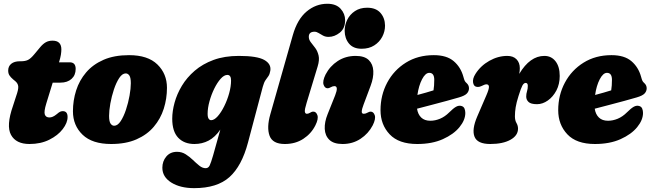

<svg xmlns="http://www.w3.org/2000/svg" viewBox="-20 -755 3464 1020"><path d="M61 -324 50 -333Q36.5 -344.5 30 -354.8Q23.5 -365 23.5 -380Q23.5 -403 39.8 -416.2Q56 -429.5 85.5 -429.5H91Q114.5 -429.5 129 -436.8Q143.5 -444 162.5 -467L195 -506Q209 -522.5 224 -530.8Q239 -539 259 -539Q306 -539 306 -492.5Q306 -480.5 303.5 -464.2Q301 -448 293.5 -424H350Q382 -424 382 -389Q382 -355.5 360 -335.8Q338 -316 301 -316H260L226 -205.5Q212.5 -161.5 218.2 -146.2Q224 -131 242.5 -131Q251 -131 260.5 -135Q270 -139 281.5 -148.5Q293 -158.5 299.5 -161.5Q306 -164.5 313.5 -164.5Q339 -164.5 339 -133.5Q339 -102.5 313.2 -69Q287.5 -35.5 242 -12.8Q196.5 10 136.5 10Q65 10 38.5 -38.5Q12 -87 49 -192.5L66 -245Q78 -278.5 77 -295Q76 -311.5 61 -324Z M665.5 -462Q765.5 -462 816.2 -412.5Q867 -363 867 -288.5Q867 -231 850 -177.5Q833 -124 797.2 -81.8Q761.5 -39.5 705.2 -14.8Q649 10 570.5 10Q470 10 418.8 -39.2Q367.5 -88.5 367.5 -164Q367.5 -221 384.5 -274.5Q401.5 -328 437.5 -370.2Q473.5 -412.5 530 -437.2Q586.5 -462 665.5 -462ZM586.5 -87Q605 -87 621 -111.2Q637 -135.5 649.2 -172.2Q661.5 -209 668.2 -247Q675 -285 675 -312.5Q675 -342.5 667.2 -353.8Q659.5 -365 648 -365Q629.5 -365 613.5 -340.8Q597.5 -316.5 585.2 -279.8Q573 -243 566.2 -205Q559.5 -167 559.5 -139.5Q559.5 -109.5 567.5 -98.2Q575.5 -87 586.5 -87Z M1297.5 2Q1264.5 127 1199 185.8Q1133.5 244.5 1011.5 244.5Q937.5 244.5 890 214.8Q842.5 185 842.5 136Q842.5 101.5 863.5 76.5Q884.5 51.5 920.5 51.5Q946 51.5 966.8 64.8Q987.5 78 1005 95Q1022.5 112 1039 125.2Q1055.5 138.5 1072.5 138.5Q1087 138.5 1094 123.8Q1101 109 1112 71L1150.5 -66.5Q1122.5 -26 1088.2 -8Q1054 10 1013 10Q958.5 10 926.8 -23.2Q895 -56.5 895 -124.5Q895 -164.5 907.5 -210Q920 -255.5 946.2 -299.2Q972.5 -343 1014.2 -379Q1056 -415 1114.2 -436.5Q1172.5 -458 1249 -458Q1346 -458 1384 -436.5Q1422 -415 1416 -379Q1413 -360.5 1405.8 -350.5Q1398.5 -340.5 1390.5 -329Q1382.5 -317.5 1376 -294ZM1083 -150.5Q1083 -132 1088.5 -124.2Q1094 -116.5 1101.5 -116.5Q1118 -116.5 1136.5 -137.2Q1155 -158 1171.2 -190.8Q1187.5 -223.5 1197.5 -259.8Q1207.5 -296 1207.5 -327Q1207.5 -357 1188 -357Q1170.5 -357 1152.2 -336.5Q1134 -316 1118.2 -284Q1102.5 -252 1092.8 -216.5Q1083 -181 1083 -150.5Z M1719 -735Q1765.5 -735 1789.5 -708.5Q1813.5 -682 1813.5 -648Q1813.5 -604 1785.2 -581.5Q1757 -559 1725.5 -559Q1709 -559 1696 -566Q1683 -573 1672.2 -579.8Q1661.5 -586.5 1651 -586.5Q1620.5 -586.5 1620.5 -559.5Q1620.5 -544 1631.5 -530.2Q1642.5 -516.5 1654.8 -500Q1667 -483.5 1672.5 -460Q1678 -436.5 1667.5 -402L1609 -209Q1598 -173.5 1599.5 -162Q1601 -150.5 1610.5 -150.5Q1617.5 -150.5 1626 -155.5Q1631 -158.5 1635 -160.2Q1639 -162 1645 -162Q1659.5 -162 1666.2 -143Q1673 -124 1655.5 -89Q1633.5 -45 1591.5 -17.5Q1549.5 10 1493 10Q1428 10 1412 -34Q1396 -78 1416 -147.5L1535.5 -568Q1559.5 -652.5 1608.8 -693.8Q1658 -735 1719 -735Z M1901 -496Q1857 -496 1834.2 -523.2Q1811.5 -550.5 1811 -591Q1811 -622.5 1825 -650.5Q1839 -678.5 1865.8 -696.2Q1892.5 -714 1930.5 -714Q1977 -714 2001 -686.8Q2025 -659.5 2025.5 -619Q2025.5 -588 2010.8 -559.8Q1996 -531.5 1968.2 -513.8Q1940.5 -496 1901 -496ZM1911.5 -199.5Q1902.5 -176 1901.8 -163.2Q1901 -150.5 1913 -150.5Q1922 -150.5 1933.5 -157Q1942 -162 1949 -162Q1964 -162 1970.8 -143Q1977.5 -124 1960 -89Q1937 -45 1895.2 -17.5Q1853.5 10 1800 10Q1753 10 1730 -12Q1707 -34 1705.2 -70.2Q1703.5 -106.5 1720.5 -148.5L1760.5 -248.5Q1780 -297.5 1756.5 -297.5Q1747.5 -297.5 1736 -291Q1727.5 -286 1720.5 -286Q1705.5 -286 1699 -305Q1692.5 -324 1709.5 -359Q1732.5 -403.5 1774.2 -430.8Q1816 -458 1869.5 -458Q1916.5 -458 1939 -436Q1961.5 -414 1963.2 -378Q1965 -342 1949 -299.5Z M2452 -155Q2452 -117.5 2421 -79.5Q2390 -41.5 2332.8 -15.8Q2275.5 10 2196.5 10Q2098.5 10 2050 -41.5Q2001.5 -93 2001.5 -169.5Q2001.5 -249.5 2037 -316Q2072.5 -382.5 2136.2 -422.2Q2200 -462 2284.5 -462Q2353 -462 2390.2 -430.2Q2427.5 -398.5 2441.5 -348Q2446 -331 2449.2 -325Q2452.5 -319 2459 -313.5Q2471.5 -302 2471.5 -286Q2471.5 -270.5 2460.5 -258.5Q2449.5 -246.5 2418.5 -237.5Q2391 -229.5 2352.8 -219Q2314.5 -208.5 2273.2 -197.8Q2232 -187 2195.5 -177.5Q2200 -147.5 2217.8 -130.5Q2235.5 -113.5 2266 -113.5Q2291.5 -113.5 2317.5 -124.2Q2343.5 -135 2366 -157.5Q2388 -179.5 2402.8 -187.8Q2417.5 -196 2431.5 -192Q2443.5 -188.5 2447.8 -177.8Q2452 -167 2452 -155ZM2260.5 -368Q2240 -368 2222.2 -334Q2204.5 -300 2197.5 -250.5Q2220.5 -256.5 2243 -263Q2265.5 -269.5 2283 -275Q2285 -287 2286 -301.2Q2287 -315.5 2287 -331Q2287 -368 2260.5 -368Z M2518.5 -293Q2498 -293 2493.5 -314.5Q2489 -336 2506 -362.5Q2533 -405.5 2579.5 -431.8Q2626 -458 2675 -458Q2706.5 -458 2724 -440Q2741.5 -422 2741.5 -392.5Q2741.5 -380 2738.5 -362.5Q2795.5 -458 2872 -458Q2909 -458 2931.2 -429.5Q2953.5 -401 2953.5 -351.5Q2953.5 -308 2935.8 -274.2Q2918 -240.5 2890.2 -221Q2862.5 -201.5 2833 -201.5Q2800.5 -201.5 2788 -213.2Q2775.5 -225 2775.5 -242Q2775.5 -257 2779.8 -270.2Q2784 -283.5 2784 -299Q2784 -314.5 2772.5 -314.5Q2763 -314.5 2755.2 -300.5Q2747.5 -286.5 2734.5 -244.5Q2723.5 -210 2719.5 -185.2Q2715.5 -160.5 2715.5 -137Q2715.5 -115.5 2723.8 -101.5Q2732 -87.5 2732 -71.5Q2732 -35 2691.8 -12.5Q2651.5 10 2584.5 10Q2516.5 10 2501 -28.5Q2485.5 -67 2515.5 -136.5L2564 -249Q2578.5 -282.5 2577.5 -294.8Q2576.5 -307 2564 -307Q2555.5 -307 2538 -298Q2528 -293 2518.5 -293Z M3396 -155Q3396 -117.5 3365 -79.5Q3334 -41.5 3276.8 -15.8Q3219.5 10 3140.5 10Q3042.5 10 2994 -41.5Q2945.5 -93 2945.5 -169.5Q2945.5 -249.5 2981 -316Q3016.5 -382.5 3080.2 -422.2Q3144 -462 3228.5 -462Q3297 -462 3334.2 -430.2Q3371.5 -398.5 3385.5 -348Q3390 -331 3393.2 -325Q3396.5 -319 3403 -313.5Q3415.5 -302 3415.5 -286Q3415.5 -270.5 3404.5 -258.5Q3393.5 -246.5 3362.5 -237.5Q3335 -229.5 3296.8 -219Q3258.5 -208.5 3217.2 -197.8Q3176 -187 3139.5 -177.5Q3144 -147.5 3161.8 -130.5Q3179.5 -113.5 3210 -113.5Q3235.5 -113.5 3261.5 -124.2Q3287.5 -135 3310 -157.5Q3332 -179.5 3346.8 -187.8Q3361.5 -196 3375.5 -192Q3387.5 -188.5 3391.8 -177.8Q3396 -167 3396 -155ZM3204.5 -368Q3184 -368 3166.2 -334Q3148.5 -300 3141.5 -250.5Q3164.5 -256.5 3187 -263Q3209.5 -269.5 3227 -275Q3229 -287 3230 -301.2Q3231 -315.5 3231 -331Q3231 -368 3204.5 -368Z"/></svg>

Font: Fraunces 144pt SuperSoft Black
Style: Italic
Weight: 900
Italic angle: -16°
Version: Version 1.000;[b76b70a41]